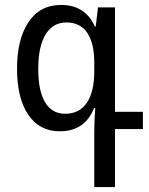

<svg xmlns="http://www.w3.org/2000/svg" viewBox="-20 -522 605 778"><path d="M362 13Q362 -35 366 -84H361Q324 10 222 10Q140 10 94.5 -57Q49 -124 49 -244Q49 -363 95.5 -432.5Q142 -502 228 -502Q277 -502 311.5 -479.5Q346 -457 364 -415H368L377 -492H446V-69H559V1H446V236H362ZM362 -234V-268Q362 -347 333.5 -389Q305 -431 249 -431Q194 -431 164.5 -382Q135 -333 135 -243Q135 -153 163 -107Q191 -61 244 -61Q301 -61 331.5 -105Q362 -149 362 -234Z"/></svg>

Font: Noto Sans Armenian Narrow
Style: Regular
Weight: 400
Width: 4
Designer: Monotype Design team
Foundry: Monotype Imaging Inc.
Version: Version 1.000